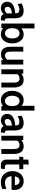

<svg xmlns="http://www.w3.org/2000/svg" viewBox="1752 -2542 800 4344"><g transform="rotate(90 2152.0 -370.0)"><path d="M158.5 10Q119.5 10 88 -7.2Q56.5 -24.5 37.8 -56.8Q19 -89 19 -133.5Q19 -176.5 37.2 -207.2Q55.5 -238 85.2 -258.5Q115 -279 150 -291Q185 -303 220 -308.5Q255 -314 282.5 -314.5Q282 -366.5 262 -387.2Q242 -408 197 -408Q165.5 -408 135.5 -398.2Q105.5 -388.5 70 -367.5L59.5 -458.5Q97.5 -481 139.5 -493Q181.5 -505 225.5 -505Q279 -505 316.5 -485.2Q354 -465.5 373.8 -421.5Q393.5 -377.5 393.5 -304.5V-169.5Q393.5 -133 396.5 -114Q399.5 -95 408.8 -88Q418 -81 436 -81H449.5L439 10H403Q374.5 10 354 2.2Q333.5 -5.5 319.8 -19.5Q306 -33.5 297 -53Q272 -24 237 -7Q202 10 158.5 10ZM196 -76.5Q218 -76.5 241.5 -89Q265 -101.5 283 -123.5V-238.5Q241 -236 207.5 -225.5Q174 -215 154.2 -194.2Q134.5 -173.5 134.5 -141Q134.5 -107 150.8 -91.8Q167 -76.5 196 -76.5Z M754 10Q702.5 10 661.2 -11.2Q620 -32.5 593 -71L623 -92L614.5 0H513V-750H623V-408.5L597 -426Q624.5 -462 664 -483.5Q703.5 -505 754 -505Q821 -505 867.5 -469.5Q914 -434 938 -375.2Q962 -316.5 962 -247.5Q962 -177 937.2 -118.5Q912.5 -60 866 -25Q819.5 10 754 10ZM736 -82.5Q772 -82.5 797.5 -104Q823 -125.5 836.5 -162.8Q850 -200 850 -247.5Q850 -295.5 836.5 -332.8Q823 -370 797.5 -391.2Q772 -412.5 736 -412.5Q698.5 -412.5 671.8 -392.8Q645 -373 631 -336Q617 -299 617 -247.5Q617 -195 631 -158.2Q645 -121.5 671.8 -102Q698.5 -82.5 736 -82.5Z M1215 9.5Q1153.5 9.5 1114.5 -16.5Q1075.5 -42.5 1056.8 -89.5Q1038 -136.5 1038 -201V-496.5H1148V-212.5Q1148 -149.5 1168.8 -116.8Q1189.5 -84 1237 -84Q1276 -84 1304 -105.2Q1332 -126.5 1348.5 -165.5L1330.5 -102V-496.5H1440.5V0H1342.5L1333.5 -81.5L1358 -68.5Q1336.5 -33.5 1299.8 -12Q1263 9.5 1215 9.5Z M1548.5 0V-496.5H1645L1654 -413L1626.5 -427.5Q1656 -464.5 1695.5 -484.8Q1735 -505 1785.5 -505Q1874 -505 1916.8 -446.2Q1959.5 -387.5 1959.5 -292.5V0H1849.5V-282Q1849.5 -348 1827.8 -380.2Q1806 -412.5 1757 -412.5Q1716 -412.5 1687 -390.8Q1658 -369 1641 -330L1658.5 -393.5V0Z M2247.5 10Q2181 10 2133 -24.8Q2085 -59.5 2059.5 -118Q2034 -176.5 2034 -247Q2034 -316.5 2058.8 -375.2Q2083.5 -434 2131.2 -469.5Q2179 -505 2247.5 -505Q2298 -505 2335.8 -485Q2373.5 -465 2400 -430L2373 -409V-750H2483V0H2381L2371 -92L2404 -70Q2375.5 -32 2337.8 -11Q2300 10 2247.5 10ZM2263.5 -82.5Q2299.5 -82.5 2325.8 -101.8Q2352 -121 2366 -157.8Q2380 -194.5 2380 -247Q2380 -298.5 2366 -335.5Q2352 -372.5 2325.8 -392.5Q2299.5 -412.5 2263.5 -412.5Q2227 -412.5 2200.5 -391.2Q2174 -370 2160 -332.8Q2146 -295.5 2146 -247Q2146 -200 2160 -162.8Q2174 -125.5 2200.5 -104Q2227 -82.5 2263.5 -82.5Z M2696.5 10Q2657.5 10 2626 -7.2Q2594.5 -24.5 2575.8 -56.8Q2557 -89 2557 -133.5Q2557 -176.5 2575.2 -207.2Q2593.5 -238 2623.2 -258.5Q2653 -279 2688 -291Q2723 -303 2758 -308.5Q2793 -314 2820.5 -314.5Q2820 -366.5 2800 -387.2Q2780 -408 2735 -408Q2703.5 -408 2673.5 -398.2Q2643.5 -388.5 2608 -367.5L2597.5 -458.5Q2635.5 -481 2677.5 -493Q2719.5 -505 2763.5 -505Q2817 -505 2854.5 -485.2Q2892 -465.5 2911.8 -421.5Q2931.5 -377.5 2931.5 -304.5V-169.5Q2931.5 -133 2934.5 -114Q2937.5 -95 2946.8 -88Q2956 -81 2974 -81H2987.5L2977 10H2941Q2912.5 10 2892 2.2Q2871.5 -5.5 2857.8 -19.5Q2844 -33.5 2835 -53Q2810 -24 2775 -7Q2740 10 2696.5 10ZM2734 -76.5Q2756 -76.5 2779.5 -89Q2803 -101.5 2821 -123.5V-238.5Q2779 -236 2745.5 -225.5Q2712 -215 2692.2 -194.2Q2672.5 -173.5 2672.5 -141Q2672.5 -107 2688.8 -91.8Q2705 -76.5 2734 -76.5Z M3051.5 0V-496.5H3148L3157 -413L3129.5 -427.5Q3159 -464.5 3198.5 -484.8Q3238 -505 3288.5 -505Q3377 -505 3419.8 -446.2Q3462.5 -387.5 3462.5 -292.5V0H3352.5V-282Q3352.5 -348 3330.8 -380.2Q3309 -412.5 3260 -412.5Q3219 -412.5 3190 -390.8Q3161 -369 3144 -330L3161.5 -393.5V0Z M3714.5 10Q3671.5 10 3644.2 -7Q3617 -24 3603.8 -52.5Q3590.5 -81 3590.5 -116V-406H3522.5L3532.5 -496.5H3590.5V-610.5L3700.5 -622V-496.5H3806V-406H3700.5V-158.5Q3700.5 -126 3706 -109.2Q3711.5 -92.5 3727 -86.8Q3742.5 -81 3773.5 -81H3805.5L3795.5 10Z M4103.5 10Q4020 10 3964 -25.8Q3908 -61.5 3880 -120.8Q3852 -180 3852 -250.5Q3852 -320.5 3878.5 -378.2Q3905 -436 3955.8 -470.5Q4006.5 -505 4079.5 -505Q4141.5 -505 4186 -478.2Q4230.5 -451.5 4254.5 -403Q4278.5 -354.5 4278.5 -290.5Q4278.5 -276.5 4277 -261.8Q4275.5 -247 4272.5 -231H3965.5Q3970.5 -178 3991.5 -145.2Q4012.5 -112.5 4044.5 -97.5Q4076.5 -82.5 4114 -82.5Q4151.5 -82.5 4186.8 -92.5Q4222 -102.5 4251.5 -119L4258 -25Q4230.5 -11 4191.5 -0.5Q4152.5 10 4103.5 10ZM3969 -307H4166.5Q4166.5 -335.5 4157.5 -359.2Q4148.5 -383 4128.8 -397.8Q4109 -412.5 4076.5 -412.5Q4031.5 -412.5 4005 -384.8Q3978.5 -357 3969 -307Z"/></g></svg>

Font: Cabin SemiCondensed SemiBold
Style: Regular
Weight: 600
Width: 4
Designer: Pablo Impallari
Foundry: Pablo Impallari. http://www.impallari.com Igino Marini. http://www.ikern.com
Version: Version 3.001